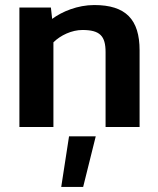

<svg xmlns="http://www.w3.org/2000/svg" viewBox="-20 -504 627 762"><path d="M57 0H192V-336C220 -364 265 -385 307 -385C377 -385 399 -361 399 -297V0H534V-304C534 -427 479 -484 354 -484C288 -484 226 -458 187 -429L182 -474H57ZM223 238H310L360 37H254Z"/></svg>

Font: Kanit Medium
Style: Regular
Weight: 500
Designer: Katatrad Team
Foundry: CadsonDemak
Version: Version 1.000;PS 001.000;hotconv 1.0.88;makeotf.lib2.5.64775